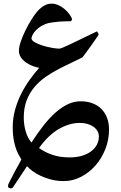

<svg xmlns="http://www.w3.org/2000/svg" viewBox="-20 -526 671 1061"><path d="M582.5 189.9Q582.5 246.1 562.3 297.6Q542 349.1 507.8 388.2Q473.6 427.2 428.5 450.9Q383.3 474.6 333 474.6Q294.4 474.6 262 466.1Q229.5 457.5 203.4 445.1Q177.2 432.6 158.4 418.5Q139.6 404.3 129.4 392.1Q106 426.8 86.4 456.8Q66.9 486.8 52.2 508.3Q47.9 514.6 38.6 515.1Q36.6 515.1 30.5 512.5Q24.4 509.8 24.4 502Q24.4 496.6 26.1 492.9Q27.8 489.3 28.8 485.8Q44.9 454.1 62.5 420.7Q80.1 387.2 98.1 356Q88.4 339.8 79.6 322.3Q70.8 304.7 64.5 283.4Q58.1 262.2 54.2 236.6Q50.3 210.9 50.3 177.7Q50.3 127 63.5 79.8Q76.7 32.7 97.9 -9Q119.1 -50.8 145.3 -86.9Q171.4 -123 196.8 -151.4Q181.2 -153.3 161.4 -160.9Q141.6 -168.5 124.5 -180.2Q107.4 -191.9 95.9 -208.5Q84.5 -225.1 84.5 -245.1Q84.5 -265.1 94.2 -294.4Q104 -323.7 118.7 -354.2Q133.3 -384.8 150.9 -413.1Q168.5 -441.4 183.1 -459.5Q196.8 -475.6 209.2 -484.9Q221.7 -494.1 232.4 -499Q243.2 -503.9 251.7 -504.9Q260.3 -505.9 266.1 -505.9Q284.2 -505.9 303.7 -497.1Q329.6 -484.9 350.3 -463.1Q371.1 -441.4 378.4 -420.4Q377 -417 376 -414.6Q373.5 -408.7 370.6 -408.7Q363.3 -408.7 345.5 -408.4Q327.6 -408.2 306.2 -406.5Q284.7 -404.8 264.2 -401.6Q243.7 -398.4 231 -393.1Q207.5 -383.3 192.4 -371.1Q177.2 -358.9 168.9 -347.4Q160.6 -335.9 157.2 -326.9Q153.8 -317.9 153.8 -314.9Q153.8 -302.7 172.6 -292.2Q191.4 -281.7 216.6 -273.9Q241.7 -266.1 267.1 -261.7Q292.5 -257.3 306.6 -257.3Q311 -257.3 317.6 -259.5Q324.2 -261.7 333 -265.6Q345.2 -271 363.8 -279.5Q382.3 -288.1 402.3 -297.9Q422.4 -307.6 442.1 -317.1Q461.9 -326.7 478 -334.5Q494.1 -342.3 504.6 -347.4Q515.1 -352.5 515.6 -352.5Q516.1 -352.5 517.8 -350.3Q519.5 -348.1 521.2 -345.2Q522.9 -342.3 524.2 -339.4Q525.4 -336.4 525.4 -335.9Q525.4 -334.5 518.8 -324.7Q512.2 -314.9 502.7 -301.3Q493.2 -287.6 481.9 -271.7Q470.7 -255.9 460.7 -242.4Q450.7 -229 443.6 -219.2Q436.5 -209.5 435.5 -209Q433.6 -207.5 418.2 -200.2Q402.8 -192.9 382.8 -183.1L343.3 -164.1Q323.7 -154.8 312.5 -148.9Q272 -128.4 235.4 -103.3Q198.7 -78.1 171.1 -45.9Q143.6 -13.7 127.4 28.1Q111.3 69.8 111.3 123.5Q111.3 161.1 121.3 197.8Q131.3 234.4 153.8 261.7Q186.5 210.9 219.5 168.7Q252.4 126.5 286.4 96.4Q320.3 66.4 354.7 50Q389.2 33.7 425.3 33.7Q461.9 33.7 491 44.7Q520 55.7 540.3 75.9Q560.5 96.2 571.5 125Q582.5 153.8 582.5 189.9ZM526.4 229Q526.4 211.4 518.1 197.5Q509.8 183.6 495.4 173.6Q481 163.6 461.9 158.4Q442.9 153.3 420.9 153.3Q362.8 153.3 304.4 187.3Q246.1 221.2 195.8 292Q226.1 314.5 268.1 329.1Q310.1 343.8 364.7 343.8Q403.3 343.8 433.3 334.7Q463.4 325.7 484.1 309.8Q504.9 293.9 515.6 273.2Q526.4 252.4 526.4 229Z"/></svg>

Font: Accordance
Style: Bold-Italic
Weight: 700
Italic angle: -11°
Version: Version 1.2 (build January 31, 2020) Miklal Software Solutio